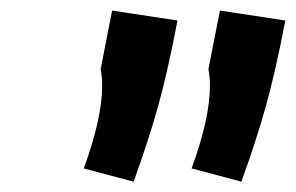

<svg xmlns="http://www.w3.org/2000/svg" viewBox="-20 -735 565 367"><path d="M400.4 -714.8 525.4 -695.8Q506.3 -596.7 488 -531.2Q469.7 -465.8 441.4 -387.7L346.2 -413.1Q381.3 -508.8 381.3 -571.8Q381.3 -588.4 378.4 -603ZM194.3 -714.8 319.3 -695.8Q300.3 -596.7 282 -531.2Q263.7 -465.8 235.4 -387.7L140.1 -413.1Q175.3 -508.8 175.3 -571.8Q175.3 -588.4 172.4 -603Z"/></svg>

Font: Fantasque Sans Mono
Style: Bold Italic
Weight: 700
Italic angle: -11°
Monospace: yes
Designer: Jany Belluz
Version: Version 1.7.1